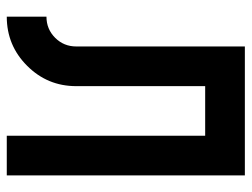

<svg xmlns="http://www.w3.org/2000/svg" viewBox="-108 -635 743 567"><g transform="rotate(90 263.5 -351.5)"><path d="M498 0H380.9V-585.9H234.4V-205.1Q234.4 -120.1 174.3 -60.1Q114.3 0 29.3 0V-117.2Q65.9 -117.2 91.6 -142.8Q117.2 -168.5 117.2 -205.1V-703.1H498Z"/></g></svg>

Font: Gerhaus
Style: Regular
Weight: 400
Designer: GGBotNet
Foundry: GGBotNet
Version: 1.01